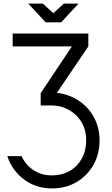

<svg xmlns="http://www.w3.org/2000/svg" viewBox="-20 -850 626 1076"><path d="M208 -259V-328L383 -590H51V-662H475V-590L299 -330Q369 -321 423 -284.5Q477 -248 507.5 -190.5Q538 -133 538 -63Q538 14 503 75Q468 136 408 171Q348 206 271 206Q182 206 115 156Q48 106 21 25H101Q123 74 168 103.5Q213 133 271 133Q327 133 370.5 108Q414 83 438.5 38.5Q463 -6 463 -63Q463 -121 437 -165Q411 -209 365.5 -234.5Q320 -260 261 -259ZM236 -725 138 -830H220L279 -776L338 -830H420L323 -725Z"/></svg>

Font: Questrial
Style: Regular
Weight: 400
Designer: Joe Prince, Laura Meseguer
Foundry: Joe Prince, Laura Meseguer
Version: Version 2.000; ttfautohint (v1.8.3)